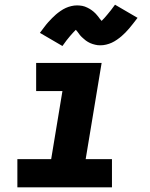

<svg xmlns="http://www.w3.org/2000/svg" viewBox="-20 -798 640 818"><path d="M54 0V-120H198L246 -410H134V-530H413L345 -120H457V0ZM246 -602 150 -658Q160 -671 168.5 -682.5Q177 -694 185.5 -703.5Q194 -713 202 -721Q210 -729 218 -736Q226 -743 237.5 -751Q249 -759 260 -764Q271 -769 283.5 -772Q296 -775 308 -775Q313 -775 319 -774.5Q325 -774 330.5 -773Q336 -772 341.5 -770Q347 -768 352 -765.5Q357 -763 361.5 -760.5Q366 -758 370 -755Q374 -752 379 -748Q384 -744 387.5 -740Q391 -736 394.5 -732Q398 -728 400.5 -724.5Q403 -721 406 -717Q409 -713 413 -709Q420 -716 425 -721.5Q430 -727 437 -735.5Q444 -744 452.5 -754.5Q461 -765 470 -778L566 -722Q556 -709 547.5 -698Q539 -687 530.5 -677Q522 -667 514 -659Q506 -651 498 -644Q490 -637 478.5 -629Q467 -621 456 -616Q445 -611 432.5 -608Q420 -605 408 -605Q402 -605 396.5 -605.5Q391 -606 385.5 -607.5Q380 -609 374.5 -610.5Q369 -612 364 -614.5Q359 -617 354.5 -619.5Q350 -622 346 -625Q342 -628 337 -632.5Q332 -637 328 -640.5Q324 -644 321 -648Q318 -652 315.5 -655.5Q313 -659 309.5 -663.5Q306 -668 303 -671Q296 -664 291 -658.5Q286 -653 279 -645Q272 -637 263.5 -626Q255 -615 246 -602Z"/></svg>

Font: Iosevka Curly HvExObl
Style: Regular
Weight: 900
Width: 7
Italic angle: -9°
Monospace: yes
Designer: Belleve Invis
Foundry: Belleve Invis
Version: Version 11.1.0; ttfautohint (v1.8.3)